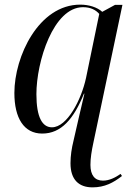

<svg xmlns="http://www.w3.org/2000/svg" viewBox="-20 -566 566 828"><path d="M379 242C431 242 469 222 506 193L500 184C477 200 451 213 424 213C389 213 370 190 370 145C370 116 375 85 383 48L508 -545H476L421 -515C399 -535 363 -546 326 -546C147 -546 42 -323 42 -165C42 -57 83 10 162 10C244 10 298 -53 342 -162H344C329 -97 314 -36 297 41C289 73 284 106 284 138C284 209 320 242 379 242ZM204 -17C163 -17 137 -59 137 -160C137 -300 210 -535 338 -535C371 -535 393 -523 408 -506L351 -230C331 -137 270 -17 204 -17Z"/></svg>

Font: Noto Serif Display SemiCondensed
Style: Italic
Weight: 400
Width: 4
Italic angle: -12°
Designer: Monotype Design Team
Foundry: Monotype Imaging Inc.
Version: Version 2.009